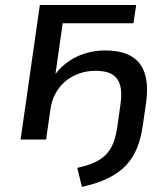

<svg xmlns="http://www.w3.org/2000/svg" viewBox="-20 -559 648 769"><path d="M308.1 189.5C473.6 152.8 532.7 77.6 551.8 -55.7L564.9 -146C585 -287.6 530.8 -356.9 402.3 -356.9C318.8 -356.9 248 -322.8 202.1 -262.7L231 -465.8H514.6L525.4 -539.1H139.6L62.5 0H164.6L182.1 -122.1C194.8 -212.9 266.6 -275.4 362.8 -275.4C445.8 -275.4 476.1 -235.4 462.4 -140.1L450.2 -53.2C436 43 404.3 88.4 289.6 113.3Z"/></svg>

Font: Winston
Style: Italic
Weight: 400
Italic angle: -8.13011°
Designer: Vernon Adams, Kim Jin-seong, David Berlow, Cristiano Sobral
Foundry: The Winston Project Authors
Version: Version 3.004